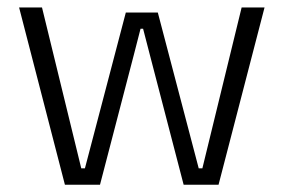

<svg xmlns="http://www.w3.org/2000/svg" viewBox="-20 -508 780 528"><path d="M158.5 0 32.5 -487.5H95.5L203.5 -45H213.5L326 -473.5H414L526.5 -45H536.5L644.5 -487.5H707.5L581 0H485L392 -357.5L373.5 -429H366.5L348 -357L255 0Z"/></svg>

Font: Anek Tamil Medium Light
Style: Regular
Weight: 300
Version: Version 1.003